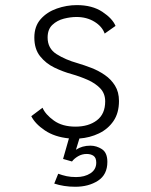

<svg xmlns="http://www.w3.org/2000/svg" viewBox="-20 -532 590 752"><path d="M275 199.5Q251.5 199.5 231 196.2Q210.5 193 192.5 187L208 148.5Q224.5 154.5 240.8 158Q257 161.5 278 161.5Q311.5 161.5 334.2 146.8Q357 132 357 105Q357 86 346.5 78.5Q336 71 319.5 71Q301 71 285.5 80.2Q270 89.5 262 100.5L227 90.5L250 10Q194 4.5 155.8 -21.2Q117.5 -47 102.5 -77L146.5 -110Q158 -83.5 191 -59.8Q224 -36 275.5 -36Q327 -36 359.5 -60.8Q392 -85.5 392 -135Q392 -165.5 372.8 -185.8Q353.5 -206 323.5 -219.2Q293.5 -232.5 260 -242Q227 -251 193.2 -267.2Q159.5 -283.5 137 -311.8Q114.5 -340 114.5 -385Q114.5 -429 139.2 -457Q164 -485 202.5 -498.5Q241 -512 281 -512Q341 -512 380.8 -485.8Q420.5 -459.5 432.5 -430.5L390 -400.5Q380 -428.5 349.8 -447Q319.5 -465.5 279.5 -465.5Q256 -465.5 229.8 -458.8Q203.5 -452 185 -434.5Q166.5 -417 166.5 -385Q166.5 -342.5 201.2 -320.2Q236 -298 284 -284.5Q309.5 -277 337.5 -266.2Q365.5 -255.5 390.2 -238.5Q415 -221.5 430.5 -196.5Q446 -171.5 446 -136.5Q446 -89.5 424.5 -58Q403 -26.5 367.5 -9.5Q332 7.5 291 10.5L277.5 54.5Q301.5 38.5 334 38.5Q358 38.5 379.2 52.2Q400.5 66 400.5 102Q400.5 152 363.8 175.8Q327 199.5 275 199.5Z"/></svg>

Font: Trispace SemiCondensed ExtraLight
Style: Regular
Weight: 200
Width: 4
Designer: Tyler Finck
Foundry: Etcetera Type Company
Version: Version 1.210; ttfautohint (v1.8.3)